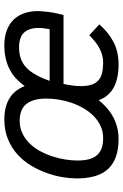

<svg xmlns="http://www.w3.org/2000/svg" viewBox="144 -712 582 911"><g transform="rotate(-90 435.5 -256.0)"><path d="M44.9 -185.1Q44.9 -213.4 50.8 -249.8Q56.6 -286.1 70.1 -324.2Q83.5 -362.3 105 -398.7Q126.5 -435.1 157.7 -463.6Q189 -492.2 230.5 -509.5Q272 -526.9 325.2 -526.9Q384.3 -526.9 424.3 -502.9Q464.4 -479 482.9 -430.2Q499 -452.6 518.3 -470.7Q537.6 -488.8 561.5 -501.2Q585.4 -513.7 613.8 -520.3Q642.1 -526.9 676.8 -526.9Q716.8 -526.9 747.3 -515.4Q777.8 -503.9 798.1 -483.2Q818.4 -462.4 828.6 -432.9Q838.9 -403.3 838.9 -367.2Q838.9 -362.3 838.1 -353Q837.4 -343.8 836.4 -333Q835.4 -322.3 834 -311.5Q832.5 -300.8 831.1 -293L820.8 -246.1H493.2Q488.3 -223.1 485.6 -203.1Q482.9 -183.1 482.9 -165Q482.9 -134.3 489.5 -113.8Q496.1 -93.3 510 -80.8Q523.9 -68.4 545.2 -63.2Q566.4 -58.1 596.2 -58.1Q629.4 -58.1 661.6 -75.2Q693.8 -92.3 724.1 -124L775.9 -76.2Q737.8 -32.7 692.1 -8.8Q646.5 15.1 585.9 15.1Q519 15.1 476.6 -7.8Q434.1 -30.8 416 -79.1Q399.4 -58.1 379.6 -40.8Q359.9 -23.4 336.9 -11Q314 1.5 287.8 8.3Q261.7 15.1 232.9 15.1Q182.6 15.1 147 2.2Q111.3 -10.7 88.6 -35.9Q65.9 -61 55.4 -98.4Q44.9 -135.7 44.9 -185.1ZM129.9 -180.2Q129.9 -149.9 135.5 -127.2Q141.1 -104.5 153.8 -89.1Q166.5 -73.7 186.5 -65.9Q206.5 -58.1 235.8 -58.1Q267.1 -58.1 293.2 -70.1Q319.3 -82 340.1 -102.3Q360.8 -122.6 376.7 -149.4Q392.6 -176.3 403.1 -206.3Q413.6 -236.3 418.7 -267.6Q423.8 -298.8 423.8 -328.1Q423.8 -389.2 398.7 -421.6Q373.5 -454.1 318.8 -454.1Q285.2 -454.1 258.1 -440.9Q231 -427.7 210 -406Q189 -384.3 173.8 -356Q158.7 -327.6 148.9 -297.1Q139.2 -266.6 134.5 -236.3Q129.9 -206.1 129.9 -180.2ZM752.9 -312Q758.8 -340.3 758.8 -365.2Q758.8 -409.7 736.8 -433.3Q714.8 -457 666 -457Q631.3 -457 604.7 -445.3Q578.1 -433.6 557.1 -408.2Q529.3 -373.5 507.8 -312Z"/></g></svg>

Font: Clear Sans
Style: Italic
Weight: 400
Italic angle: -12°
Foundry: Intel Corporation
Version: Version 1.00